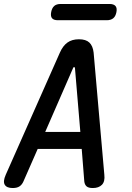

<svg xmlns="http://www.w3.org/2000/svg" viewBox="-48 -938 668 968"><path d="M377 -23 364 -187H142L70 -23Q63 -7 50.5 1.5Q38 10 16 10Q-14 10 -24 -6.5Q-34 -23 -19 -57L254 -673Q269 -707 292 -723.5Q315 -740 350 -740Q385 -740 402.5 -723.5Q420 -707 424 -673L478 -57Q482 -23 466 -6.5Q450 10 420 10Q398 10 388.5 1.5Q379 -7 377 -23ZM357 -273 330 -594Q329 -600 325.5 -600Q322 -600 320 -594L180 -273ZM244 -836Q223 -836 214.5 -846Q206 -856 210 -877Q214 -898 225.5 -908Q237 -918 258 -918H504Q525 -918 534 -908Q543 -898 539 -877Q535 -856 523 -846Q511 -836 490 -836Z"/></svg>

Font: Maple Mono NL Medium
Style: Italic
Weight: 500
Italic angle: -10°
Monospace: yes
Designer: subframe7536
Version: Version 7.000